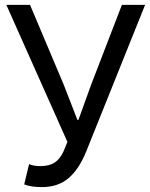

<svg xmlns="http://www.w3.org/2000/svg" viewBox="-20 -753 614 786"><path d="M79 2 99 -81Q118 -73 145 -73Q181 -73 203 -87Q225 -101 240 -133L256 -172L6 -733H103L241 -406L297 -262H301L353 -406L479 -733H574L333 -133Q304 -61 261 -24Q218 13 151 13Q108 13 79 2Z"/></svg>

Font: Noto Sans SC
Style: Regular
Weight: 400
Designer: Ryoko NISHIZUKA ____ (kana & ideographs); Paul D. Hunt (Latin, Greek & Cyrillic); Wenlong ZHANG ___ (bopomofo); Sandoll 
Foundry: Adobe Systems Incorporated
Version: Version 1.004